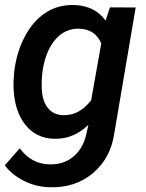

<svg xmlns="http://www.w3.org/2000/svg" viewBox="-24 -559 599 787"><path d="M34.2 -264.6Q43.5 -343.8 76.9 -407.7Q110.4 -471.7 161.1 -505.6Q211.9 -539.6 277.3 -538.6Q364.3 -536.6 408.7 -474.6L426.8 -528.8L532.2 -528.3L444.8 -14.6Q430.2 88.9 357.7 150.1Q285.2 211.4 181.2 208.5Q125.5 207.5 75.7 183.1Q25.9 158.7 -4.4 118.7L57.1 48.8Q103.5 112.8 178.2 114.7Q234.9 116.7 275.6 83.7Q316.4 50.8 330.1 -10.3L338.4 -47.4Q277.3 11.7 199.7 9.8Q125.5 8.8 80.8 -46.4Q36.1 -101.6 31.7 -194.8Q30.3 -224.1 34.2 -264.6ZM148.9 -254.4Q146 -229.5 147 -200.7Q147.9 -148.9 170.4 -118.7Q192.9 -88.4 234.4 -86.9Q300.3 -84.5 349.6 -147.9L391.1 -381.3Q365.7 -439.5 300.8 -441.4Q242.2 -442.9 202.1 -396Q162.1 -349.1 149.9 -264.6Z"/></svg>

Font: Roboto Medium
Style: Italic
Weight: 500
Italic angle: -12°
Designer: Google
Version: Version 2.134; 2016